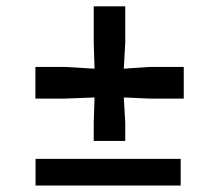

<svg xmlns="http://www.w3.org/2000/svg" viewBox="-20 -574 678 594"><path d="M270 -138V-194L272.5 -272.5L180.5 -269H89.5V-367H180.5L272.5 -361.5L270 -441V-554.5H367.5V-441L363 -361.5L442.5 -367H548.5V-269H442.5L363 -272.5L367.5 -194V-138ZM90 0V-82.5H539V0Z"/></svg>

Font: Merriweather 24pt ExtraBold
Style: Regular
Weight: 800
Version: Version 2.100